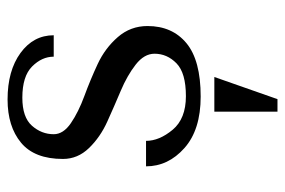

<svg xmlns="http://www.w3.org/2000/svg" viewBox="-146 -406 771 520"><g transform="rotate(-90 240.0 -145.5)"><path d="M405 -386H347Q347 -418 320.5 -444.5Q294 -471 236 -471Q183 -471 160 -445Q137 -419 137 -386Q137 -360 167 -339.5Q197 -319 240.5 -303Q284 -287 327 -267Q370 -247 400 -212.5Q430 -178 430 -132Q430 -65 383.5 -26.5Q337 12 239 12Q149 12 99.5 -32Q50 -76 50 -136H119Q119 -100 149 -64Q179 -28 240 -28Q303 -28 329 -53.5Q355 -79 355 -113Q355 -141 325.5 -164Q296 -187 254.5 -204.5Q213 -222 171 -241Q129 -260 99.5 -290.5Q70 -321 70 -361Q70 -438 114 -474.5Q158 -511 231 -511Q309 -511 357 -476Q405 -441 405 -386ZM292 49 232 220H198V49Z"/></g></svg>

Font: Tenor Sans
Style: Regular
Weight: 400
Designer: Denis Masharov
Foundry: Denis Masharov
Version: Version 1.1